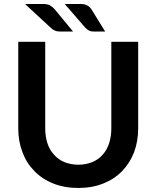

<svg xmlns="http://www.w3.org/2000/svg" viewBox="-20 -932 782 960"><path d="M441.4 -121.6Q470.7 -133.3 493.2 -158.2Q514.6 -182.1 525.4 -214.8Q536.6 -249.5 536.6 -290V-723.1H670.9V-290Q670.9 -226.1 650.4 -170.9Q629.4 -116.7 590.8 -76.7Q551.3 -36.1 496.6 -14.6Q441.4 7.8 371.6 7.8Q301.3 7.8 246.1 -14.6Q190.4 -36.6 151.9 -76.7Q112.3 -116.7 92.3 -170.9Q71.3 -225.1 71.3 -290V-723.1H206.1V-290.5Q206.1 -250 217.3 -215.3Q228 -182.1 250 -158.7Q272 -133.8 301.8 -121.6Q334.5 -108.4 371.6 -108.4Q408.7 -108.4 441.4 -121.6ZM303.7 -912.1H383.8Q402.8 -912.1 416.5 -904.8Q428.7 -898.4 437 -885.7L505.9 -774.4H447.3Q432.6 -774.4 424.8 -779.3Q418.9 -782.2 407.2 -792.5ZM105 -912.1H197.3Q216.8 -912.1 230.5 -904.8Q244.6 -896.5 253.4 -885.7L345.2 -774.4H278.8Q264.6 -774.4 254.9 -778.8Q244.1 -783.2 234.4 -792.5Z"/></svg>

Font: Lato-SemiBold
Style: Bold
Weight: 500
Designer: Lukasz Dziedzic with Adam Twardoch and Botio Nikoltchev
Foundry: tyPoland Lukasz Dziedzic
Version: ""